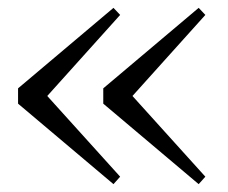

<svg xmlns="http://www.w3.org/2000/svg" viewBox="-20 -519 580 489"><path d="M269 -50 26 -255V-294L269 -499L286 -481L81 -253V-296L286 -69ZM486 -50 243 -255V-294L486 -499L503 -481L298 -253V-296L503 -69Z"/></svg>

Font: Noto Serif KR
Style: Regular
Weight: 400
Designer: Ryoko NISHIZUKA  (kana & ideographs); Frank Grießhammer (Latin, Greek & Cyrillic); Wenlong ZHANG  (bopomofo); Sandoll Co
Foundry: Adobe
Version: Version 2.003-H1;hotconv 1.1.1;makeotfexe 2.6.0